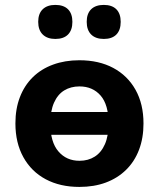

<svg xmlns="http://www.w3.org/2000/svg" viewBox="-20 -744 642 775"><path d="M300.4 10.5Q222.5 10.5 164.5 -20.5Q106.5 -51.5 74.4 -109.4Q42.2 -167.3 42.2 -245.8Q42.2 -304.8 60.3 -351.8Q78.3 -398.8 112.3 -432.3Q146.4 -465.8 194.2 -483.2Q241.9 -500.8 300.4 -500.8Q379.2 -500.8 437.1 -469.8Q495 -438.8 527.1 -381.5Q559.2 -324.2 559.2 -245.6Q559.2 -186.6 541.1 -139.2Q523 -91.8 488.8 -58.3Q454.6 -24.8 407 -7.1Q359.5 10.5 300.4 10.5ZM300.8 -95Q336.1 -95 362.4 -111.8Q388.8 -128.5 403.5 -162Q418.2 -195.5 418.2 -245.6Q418.2 -321.5 386 -358.4Q353.8 -395.2 300.8 -395.2Q265.8 -395.2 239.2 -379Q212.8 -362.8 198 -329.4Q183.2 -296 183.2 -245.8Q183.2 -170.5 215.8 -132.8Q248.2 -95 300.8 -95ZM141.5 -199.8V-292H462V-199.8ZM399.1 -586.8Q365.8 -586.8 347.9 -604.8Q330 -622.8 330 -655.9Q330 -689 347.9 -706.6Q365.8 -724.2 398.9 -724.2Q432 -724.2 449.6 -706.6Q467.2 -688.9 467.2 -655.7Q467.2 -622.5 449.7 -604.6Q432.1 -586.8 399.1 -586.8ZM203.4 -586.8Q170.6 -586.8 152.4 -604.8Q134.2 -622.8 134.2 -655.9Q134.2 -689 152.4 -706.6Q170.6 -724.2 203.4 -724.2Q236.8 -724.2 254.5 -706.6Q272.2 -688.9 272.2 -655.7Q272.2 -622.5 254.5 -604.6Q236.8 -586.8 203.4 -586.8Z"/></svg>

Font: Nunito ExtraLight
Style: Regular
Weight: 200
Designer: Vernon Adams
Foundry: Vernon Adams
Version: Version 3.602;April 4, 2023;FontCreator 14.0.0.2856 64-bit